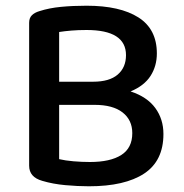

<svg xmlns="http://www.w3.org/2000/svg" viewBox="-20 -640 644 672"><path d="M529 -453Q529 -409 507 -374.5Q485 -340 437 -320Q495 -301 523.5 -262Q552 -223 552 -171Q552 -77 484.5 -32.5Q417 12 291 12Q252 12 208.5 8Q165 4 128 -7Q82 -20 82 -60V-560Q82 -577 91.5 -586.5Q101 -596 118 -601Q152 -612 193.5 -616Q235 -620 283 -620Q400 -620 464.5 -579Q529 -538 529 -453ZM443 -174Q443 -220 409 -246.5Q375 -273 311 -273H187V-83Q208 -78 237 -75.5Q266 -73 295 -73Q366 -73 404.5 -97.5Q443 -122 443 -174ZM187 -354H306Q363 -354 392 -379Q421 -404 421 -447Q421 -535 283 -535Q254 -535 230 -533Q206 -531 187 -528Z"/></svg>

Font: Baloo Tammudu 2 Medium
Style: Regular
Weight: 500
Designer: Maithili Shingre, Omkar Shende and Ek Type
Foundry: Ek Type
Version: Version 1.640;hotconv 1.0.111;makeotfexe 2.5.65597; ttfautoh